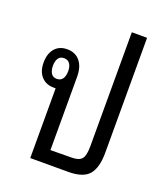

<svg xmlns="http://www.w3.org/2000/svg" viewBox="-137 -839 810 934"><g transform="rotate(20 268.5 -372.0)"><path d="M463 -744V-149Q463 -72 433 -36Q403 0 325 0H129V-361Q124 -361 118 -361Q79 -361 55 -387Q31 -413 31 -459Q31 -505 54 -532Q77 -559 118 -559Q160 -559 184 -530Q208 -501 208 -449V-70L317 -71Q355 -71 369.5 -88Q384 -105 384 -154V-744ZM118 -406Q138 -406 148 -420.5Q158 -435 158 -460Q158 -484 148 -498.5Q138 -513 118 -513Q98 -513 88.5 -498.5Q79 -484 79 -460Q79 -436 88.5 -421Q98 -406 118 -406Z"/></g></svg>

Font: Noto Sans Thai Looped Condensed
Style: Regular
Weight: 400
Width: 3
Designer: Sasikarn Vongin, Ben Mitchell
Foundry: The Fontpad Ltd
Version: Version 1.001; ttfautohint (v1.8.4.7-5d5b)